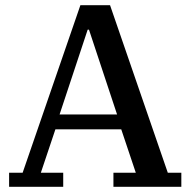

<svg xmlns="http://www.w3.org/2000/svg" viewBox="-20 -718 732 738"><path d="M15 -54H67L289 -698H403L625 -54H677V0H416V-54H502L446 -221H193L137 -54H223V0H15ZM209 -278H430L322 -604H317Z"/></svg>

Font: IBM Plex Serif Medm
Style: Regular
Weight: 500
Designer: Mike Abbink, Paul van der Laan, Pieter van Rosmalen
Foundry: Bold Monday
Version: Version 3.001